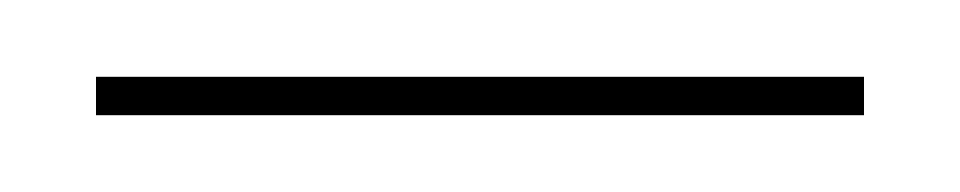

<svg xmlns="http://www.w3.org/2000/svg" viewBox="-20 -295 250 50"><path d="M5 -265V-275H205V-265Z"/></svg>

Font: Jost* Hairline
Style: Regular
Weight: 100
Version: Version 3.7